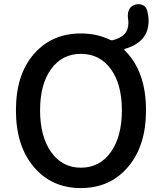

<svg xmlns="http://www.w3.org/2000/svg" viewBox="-20 -915 794 947"><path d="M378.9 -87.9Q471.7 -87.9 526.4 -164.6Q581.1 -241.2 581.1 -371.1Q581.1 -500 526.4 -574.7Q471.7 -649.4 378.9 -649.4Q287.1 -649.4 232.4 -574.7Q177.7 -500 177.7 -371.1Q177.7 -241.2 232.4 -164.6Q287.1 -87.9 378.9 -87.9ZM611.3 -825.2Q610.4 -831.1 610.4 -837.9Q610.4 -851.6 615.2 -864.3Q623 -882.8 640.6 -889.6Q650.4 -894.5 661.1 -894.5Q669.9 -894.5 679.7 -891.6Q699.2 -884.8 705.1 -865.2Q712.9 -838.9 712.9 -811.5Q712.9 -708 595.7 -673.8Q593.8 -672.9 593.3 -670.9Q592.8 -668.9 594.7 -667Q700.2 -563.5 700.2 -371.1Q700.2 -195.3 611.3 -91.3Q522.5 12.7 378.9 12.7Q235.4 12.7 147 -91.3Q58.6 -195.3 58.6 -371.1Q58.6 -546.9 147 -648.4Q235.4 -750 378.9 -750Q458 -750 522.5 -718.8Q529.3 -714.8 536.1 -716.8Q575.2 -726.6 594.2 -747.1Q613.3 -767.6 613.3 -803.7Q613.3 -814.5 611.3 -825.2Z"/></svg>

Font: Gen Jyuu Gothic Medium
Style: Regular
Weight: 500
Designer: [Source Han Sans]
Ryoko NISHIZUKA  (kana & ideographs); Paul D. Hunt (Latin, Greek & Cyrillic); Wenlong ZHANG  (bopomofo
Version: Version 1.002.20150607